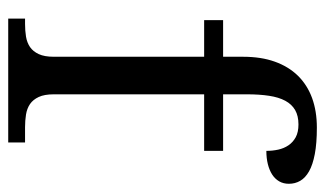

<svg xmlns="http://www.w3.org/2000/svg" viewBox="-186 -624 810 479"><g transform="rotate(90 219.5 -385.0)"><path d="M335.9 -42V0H26.9V-42H40Q57.1 -42 72 -44.4Q86.9 -46.9 97.9 -54.4Q108.9 -62 115.5 -76.2Q122.1 -90.3 122.1 -113.8V-488.8H30.8V-536.1H122.1V-585.9Q122.1 -630.9 134.3 -665Q146.5 -699.2 169.4 -722.7Q192.4 -746.1 225.1 -758.1Q257.8 -770 298.8 -770Q337.9 -770 364.7 -764.9Q391.6 -759.8 408 -750.5Q424.3 -741.2 431.6 -728.5Q439 -715.8 439 -700.2Q439 -686.5 432.9 -676Q426.8 -665.5 415.8 -658.4Q404.8 -651.4 389.9 -647.7Q375 -644 356.9 -644Q356.9 -659.2 353.8 -673.6Q350.6 -688 343 -699.2Q335.4 -710.4 322.8 -717.3Q310.1 -724.1 291 -724.1Q269.5 -724.1 255.1 -715.8Q240.7 -707.5 231.9 -691.2Q223.1 -674.8 219.5 -650.9Q215.8 -627 215.8 -595.2V-536.1H356.9V-488.8H215.8V-113.8Q215.8 -90.3 222.4 -76.2Q229 -62 240 -54.4Q251 -46.9 266.1 -44.4Q281.2 -42 297.9 -42Z"/></g></svg>

Font: Droid-TTFautohint Serif
Style: Regular
Weight: 400
Foundry: Ascender Corporation
Version: Version 1.00; ttfautohint (v1.00rc1.4-1a1c-dirty) -l 8 -r 50